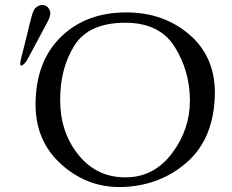

<svg xmlns="http://www.w3.org/2000/svg" viewBox="-20 -736 936 773"><path d="M92.8 -501Q79.6 -477.1 68.4 -472.7Q66.9 -471.7 65.9 -471.7Q61.5 -471.7 61.5 -480Q61.5 -487.8 65.4 -502.9L85.4 -582Q89.4 -598.1 99.6 -641.1Q109.9 -684.1 116.7 -695.8Q127 -712.9 147 -715.8H151.9Q168.5 -715.8 178.7 -698.2Q182.6 -690.9 182.6 -682.6Q182.6 -678.2 181.6 -673.3Q177.7 -660.2 172.4 -649.9ZM483.4 -644.5Q337.4 -644 279.8 -553Q222.2 -461.9 222.2 -333.5Q222.2 -204.6 294.9 -113.5Q367.7 -22.5 483.4 -22H485.8Q599.6 -22 672.4 -118.7Q744.6 -214.4 744.6 -330.6V-333.5Q743.7 -451.2 683.1 -547.9Q622.6 -644.5 483.4 -644.5ZM483.9 -686H488.8Q642.1 -686 747.6 -592.3Q845.2 -504.9 845.2 -361.3Q845.2 -348.1 844.2 -334.5Q834.5 -171.4 731 -81.3Q627.4 8.8 482.4 16.6Q471.7 17.1 461.4 17.1Q328.6 17.1 227.1 -74.2Q123 -167 123 -316.9Q123 -325.7 123.5 -334.5Q129.4 -496.1 228.3 -590.3Q327.1 -684.6 483.9 -686Z"/></svg>

Font: Caudex
Style: Regular
Weight: 400
Version: Version 1.01